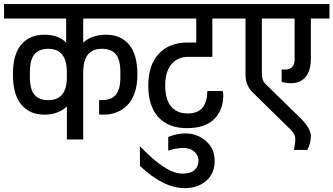

<svg xmlns="http://www.w3.org/2000/svg" viewBox="-32 -701 1676 965"><path d="M500.9 -526.5Q574.7 -526.5 616.6 -477Q658.6 -427.5 658.6 -325.8Q658.6 -274.5 645.1 -235.2Q631.6 -195.9 607.9 -172.2Q584.3 -148.6 554.1 -136.6Q523.9 -124.7 488.3 -124.7Q485.7 -124.7 477.8 -125.1Q470 -125.5 466.1 -125.5V-197.7H479.6Q527.4 -197.7 550.2 -224.8Q573 -252 573 -313.2V-338Q573 -400.5 550.4 -428.1Q527.8 -455.7 479.6 -455.7Q386.2 -455.7 386.2 -338V0H304.1V-166.4Q286.7 -148.1 257.2 -136.4Q227.6 -124.7 191.1 -124.7Q117.7 -124.7 75.4 -174.8Q33 -225 33 -327.1Q33 -429.2 75.4 -477.8Q117.7 -526.5 190.1 -526.5Q262.4 -526.5 300.6 -486.5V-607.7H-11.7V-680.7H692V-607.7H386.2V-486.5Q403.1 -503.9 433.3 -515.2Q463.5 -526.5 500.9 -526.5ZM304.1 -338Q304.1 -455.7 210.7 -455.7Q163.8 -455.7 141 -427.9Q118.2 -400.1 118.2 -338V-313.2Q118.2 -252.4 141 -225Q163.8 -197.7 210.7 -197.7Q304.1 -197.7 304.1 -313.2Z M912.7 -415.3Q861.4 -415.3 829.9 -378.4Q798.4 -341.4 798.4 -271.5Q798.4 -201.6 827.8 -166.2Q857.1 -130.8 910.5 -130.8Q963.9 -130.8 986.8 -160.9Q1009.6 -191.1 1010.4 -243.7H1087.7Q1090.4 -228.1 1090.4 -223.3Q1090.4 -148.6 1044.7 -102.7Q999.1 -56.9 907 -56.9Q814.9 -56.9 764.1 -112.1Q713.3 -167.2 713.3 -270.9Q713.3 -374.5 766.1 -430.9Q818.9 -487.4 912.7 -487.4H954.4V-607.7H668.5V-680.7H1132.1V-607.7H1035.2V-415.3Z M813.6 56V-12.6Q857.9 -30.4 899.2 -30.4Q959.2 -30.4 1003 7.6Q1046.9 45.6 1046.9 108.6Q1046.9 171.6 1004.1 208.1Q961.3 244.6 897.5 244.6Q788.9 244.6 671.2 132.5V33.9Q738.5 103.8 790.6 137.7Q842.7 171.6 885.1 171.6Q927.5 171.6 946.6 152.9Q965.7 134.2 965.7 107.1Q965.7 79.9 945 61.3Q924.4 42.6 889.7 42.6Q854.9 42.6 813.6 56Z M1623.8 -607.7H1530.4V-403.1Q1530.4 -379.2 1525.4 -359Q1520.4 -338.8 1509.1 -321Q1497.8 -303.2 1477 -293Q1456.1 -282.8 1432.5 -282.8Q1408.8 -282.8 1383.6 -289.3V-351.4H1402.3Q1424.4 -351.4 1436.6 -364.2Q1448.7 -377.1 1448.7 -400.5V-607.7H1284.1V-330.1Q1284.1 -298.4 1300.2 -281.1L1484.4 -101.2Q1530.4 -52.6 1530.4 -16.9Q1530.4 18.7 1512.6 52.6H1445.3Q1452.2 18.2 1452.2 -3.3Q1452.2 -24.8 1430.9 -47.4L1232.4 -242Q1202 -276.3 1202 -324.9V-607.7H1108.6V-680.7H1623.8Z"/></svg>

Font: Puralecka Narrow
Style: Regular
Weight: 400
Designer: Hector Gatti, Marcela Romero, Pablo Cosgaya and Nicolas Silva
Version: Version 1.004;PS 001.004;hotconv 1.0.70;makeotf.lib2.5.58329